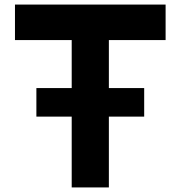

<svg xmlns="http://www.w3.org/2000/svg" viewBox="-20 -820 790 840"><path d="M293.7 -644.7H45.5V-800H704.5V-644.7H456.3V0H293.7ZM139.2 -434.7H610.8V-309.8H139.2Z"/></svg>

Font: Martian Mono sWd Rg
Style: Regular
Weight: 400
Width: 6
Monospace: yes
Designer: Roman Shamin
Foundry: Evil Martians
Version: Version 1.000